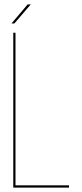

<svg xmlns="http://www.w3.org/2000/svg" viewBox="-20 -848 372 868"><path d="M105 -828H119L45 -742H32ZM292 0H40V-700H50V-10H292Z"/></svg>

Font: Bebas Neue Thin
Style: Regular
Weight: 200
Designer: Ryoichi Tsunekawa
Foundry: Ryoichi Tsunekawa
Version: Version 1.003;PS 001.003;hotconv 1.0.70;makeotf.lib2.5.58329